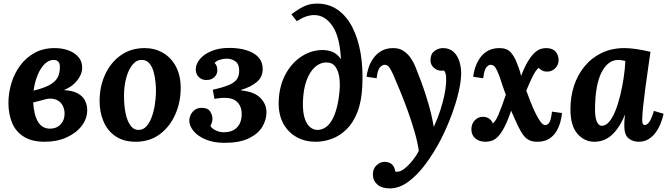

<svg xmlns="http://www.w3.org/2000/svg" viewBox="-20 -779 3723 1070"><path d="M229 11Q158 11 113 -17Q68 -45 47.5 -94Q27 -143 27 -205Q27 -261 43.5 -315.5Q60 -370 92.5 -414Q125 -458 173 -484.5Q221 -511 285 -511Q325 -511 359.5 -499Q394 -487 416 -462.5Q438 -438 438 -402Q438 -358 397 -316Q356 -274 256 -252L258 -232L165 -208Q169 -138 192 -100Q215 -62 259 -62Q295 -62 317.5 -85.5Q340 -109 340 -146Q340 -173 326.5 -195.5Q313 -218 284.5 -226.5Q256 -235 210 -220L203 -259Q281 -279 332 -277Q383 -275 412.5 -259Q442 -243 454 -218Q466 -193 466 -166Q466 -117 435 -77Q404 -37 350.5 -13Q297 11 229 11ZM167 -274Q224 -288 254.5 -304.5Q285 -321 298 -342Q311 -363 313 -390Q316 -421 307 -433Q298 -445 279 -445Q252 -445 229 -422.5Q206 -400 190 -361.5Q174 -323 167 -274Z M786 -511Q842 -511 887.5 -485Q933 -459 960 -409Q987 -359 987 -288Q987 -209 956.5 -140.5Q926 -72 870 -30.5Q814 11 736 11Q669 11 624 -19.5Q579 -50 557 -102Q535 -154 535 -216Q535 -296 565.5 -363Q596 -430 652.5 -470.5Q709 -511 786 -511ZM771 -445Q741 -446 718.5 -418.5Q696 -391 683.5 -345Q671 -299 671 -244Q671 -214 674.5 -181Q678 -148 687.5 -119.5Q697 -91 712.5 -73Q728 -55 752 -55Q778 -55 796 -75Q814 -95 825.5 -126.5Q837 -158 842.5 -193Q848 -228 849 -259Q850 -286 847 -318Q844 -350 836 -379Q828 -408 812 -426.5Q796 -445 771 -445Z M1231 17Q1171 17 1126.5 -1.5Q1082 -20 1058 -49.5Q1034 -79 1035 -111Q1037 -137 1055 -157.5Q1073 -178 1104 -178Q1138 -178 1151 -158Q1164 -138 1164 -117Q1164 -107 1161 -97Q1158 -87 1153 -79Q1156 -66 1179 -54Q1202 -42 1227 -42Q1276 -42 1301.5 -69.5Q1327 -97 1327 -143Q1327 -193 1293 -218Q1259 -243 1175 -228L1166 -279Q1225 -292 1257 -306Q1289 -320 1301 -339Q1313 -358 1313 -385Q1313 -421 1292.5 -436.5Q1272 -452 1243 -452Q1224 -452 1204 -445.5Q1184 -439 1176 -428Q1185 -419 1188 -409.5Q1191 -400 1191 -385Q1191 -365 1174.5 -349Q1158 -333 1131 -333Q1106 -333 1089.5 -348Q1073 -363 1071 -388Q1070 -420 1093 -448.5Q1116 -477 1158.5 -494.5Q1201 -512 1256 -512Q1341 -512 1392.5 -482Q1444 -452 1444 -394Q1444 -349 1410.5 -321.5Q1377 -294 1324 -278V-275Q1397 -268 1431 -233.5Q1465 -199 1465 -153Q1465 -111 1441.5 -72Q1418 -33 1366.5 -8Q1315 17 1231 17Z M1738 11Q1680 11 1633 -15Q1586 -41 1559 -90Q1532 -139 1533 -209Q1535 -297 1570 -363Q1605 -429 1662 -465.5Q1719 -502 1784 -500Q1813 -499 1837 -488Q1861 -477 1880 -449Q1874 -574 1832.5 -634.5Q1791 -695 1731 -695Q1708 -695 1684 -686.5Q1660 -678 1634 -661L1604 -699Q1639 -726 1672 -742.5Q1705 -759 1747 -759Q1813 -759 1862.5 -724Q1912 -689 1944 -626.5Q1976 -564 1990 -480.5Q2004 -397 1999 -299Q1995 -213 1971.5 -153.5Q1948 -94 1911 -58Q1874 -22 1829.5 -5.5Q1785 11 1738 11ZM1749 -55Q1772 -55 1792.5 -68Q1813 -81 1829 -108Q1845 -135 1856 -175.5Q1867 -216 1872 -270Q1876 -310 1871 -347Q1866 -384 1849 -407.5Q1832 -431 1798 -431Q1764 -431 1735 -405Q1706 -379 1688 -329.5Q1670 -280 1668 -209Q1667 -154 1678 -120Q1689 -86 1708 -70.5Q1727 -55 1749 -55Z M2153 271Q2107 271 2082.5 249Q2058 227 2058 193Q2058 161 2078.5 142Q2099 123 2122 123Q2175 123 2183 177Q2185 178 2188 178Q2191 178 2193 178Q2210 178 2228.5 165Q2247 152 2264 133Q2281 114 2294.5 94.5Q2308 75 2314 61Q2307 13 2291 -42.5Q2275 -98 2254.5 -155.5Q2234 -213 2212 -266.5Q2190 -320 2171 -364Q2164 -380 2152.5 -399Q2141 -418 2124 -418Q2111 -418 2097.5 -404Q2084 -390 2079 -343L2023 -351Q2025 -373 2033.5 -400Q2042 -427 2059.5 -452.5Q2077 -478 2104.5 -494.5Q2132 -511 2172 -511Q2205 -511 2228.5 -495.5Q2252 -480 2268.5 -456Q2285 -432 2295 -407Q2309 -373 2329 -319Q2349 -265 2367.5 -201.5Q2386 -138 2397 -73H2398Q2419 -119 2433 -162Q2447 -205 2455.5 -244Q2464 -283 2466 -316Q2467 -327 2466 -350.5Q2465 -374 2454 -386Q2450 -385 2447 -385Q2444 -385 2440 -385Q2415 -385 2397 -402Q2379 -419 2379 -443Q2379 -478 2401 -494.5Q2423 -511 2448 -511Q2485 -511 2507.5 -490Q2530 -469 2540 -437Q2550 -405 2550 -371Q2550 -328 2536 -267Q2522 -206 2496.5 -137.5Q2471 -69 2437 -2Q2399 71 2353 133.5Q2307 196 2256 233.5Q2205 271 2153 271Z M2687 11Q2650 11 2628.5 -8Q2607 -27 2607 -58Q2607 -89 2626 -108.5Q2645 -128 2670 -128Q2694 -128 2708 -116.5Q2722 -105 2726 -91Q2741 -101 2757.5 -139Q2774 -177 2799 -251Q2783 -293 2773.5 -324Q2764 -355 2751 -384Q2741 -405 2733.5 -411Q2726 -417 2716 -418Q2703 -419 2690.5 -403.5Q2678 -388 2673 -343L2617 -351Q2619 -373 2627.5 -400Q2636 -427 2652.5 -452.5Q2669 -478 2696.5 -494.5Q2724 -511 2764 -511Q2805 -511 2826.5 -487Q2848 -463 2862 -424Q2868 -409 2872.5 -396.5Q2877 -384 2884 -356Q2905 -410 2924.5 -441Q2944 -472 2961.5 -487Q2979 -502 2994.5 -506.5Q3010 -511 3023 -511Q3059 -511 3076 -491.5Q3093 -472 3093 -443Q3093 -418 3074.5 -399Q3056 -380 3030 -380Q3012 -380 3000.5 -386.5Q2989 -393 2982 -401Q2973 -394 2964 -380.5Q2955 -367 2943 -342Q2931 -317 2913 -274Q2923 -246 2936 -213Q2949 -180 2963.5 -150Q2978 -120 2992 -101Q3006 -82 3018 -82Q3032 -82 3041.5 -96.5Q3051 -111 3056 -157L3112 -149Q3110 -127 3103 -100Q3096 -73 3081 -47.5Q3066 -22 3040 -5.5Q3014 11 2974 11Q2949 11 2931 3Q2913 -5 2898 -24Q2883 -43 2867 -76.5Q2851 -110 2829 -161H2828Q2809 -105 2791 -70.5Q2773 -36 2756 -18.5Q2739 -1 2721.5 5Q2704 11 2687 11Z M3461 -511Q3489 -511 3526.5 -505.5Q3564 -500 3605 -490Q3600 -453 3592 -399Q3584 -345 3576.5 -288.5Q3569 -232 3564 -184.5Q3559 -137 3559 -111Q3559 -93 3563.5 -87.5Q3568 -82 3573 -82Q3585 -82 3598 -99Q3611 -116 3624 -161L3678 -145Q3674 -124 3664 -97Q3654 -70 3637.5 -45.5Q3621 -21 3596.5 -5Q3572 11 3539 11Q3507 11 3483 -8Q3459 -27 3459 -80Q3459 -93 3460 -109Q3461 -125 3463 -138H3462Q3444 -95 3423.5 -66Q3403 -37 3381.5 -20Q3360 -3 3337.5 4Q3315 11 3292 11Q3237 11 3198 -33.5Q3159 -78 3159 -171Q3159 -240 3179 -301Q3199 -362 3238 -409.5Q3277 -457 3333 -484Q3389 -511 3461 -511ZM3424 -445Q3396 -445 3372.5 -427Q3349 -409 3331.5 -374Q3314 -339 3305 -287Q3296 -235 3296 -166Q3296 -125 3306 -101.5Q3316 -78 3334 -78Q3356 -78 3375 -100.5Q3394 -123 3409.5 -161.5Q3425 -200 3436.5 -247.5Q3448 -295 3455.5 -344.5Q3463 -394 3465 -439Q3460 -441 3447.5 -443Q3435 -445 3424 -445Z"/></svg>

Font: Lora
Style: Italic
Weight: 400
Italic angle: -3°
Designer: Olga Karpushina, Alexei Vanyashin (Cyrillic)
Foundry: Cyreal
Version: Version 3.008